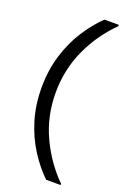

<svg xmlns="http://www.w3.org/2000/svg" viewBox="-178 -871 728 1077"><g transform="rotate(20 186.0 -333.0)"><path d="M248 145Q194 93 148 21.5Q102 -50 74.5 -139.5Q47 -229 47 -333Q47 -437 74.5 -526.5Q102 -616 148 -687.5Q194 -759 248 -811H334V-803Q242 -713 186.5 -592.5Q131 -472 131 -333Q131 -194 187 -73.5Q243 47 334 137V145Z"/></g></svg>

Font: Firefly Display
Style: Regular
Weight: 400
Designer: Colophon Foundry, Jonny Pinhorn
Foundry: Colophon Foundry
Version: Version 1.200; ttfautohint (v1.8.3)